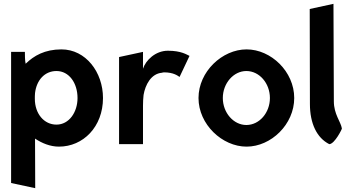

<svg xmlns="http://www.w3.org/2000/svg" viewBox="-20 -753 1851 1003"><path d="M518 -241C518 -376 428 -495 301 -495C214 -495 157 -462 114 -420C110 -435 110 -470 110 -482H38V203L164 230L163 -29C199 -5 242 13 288 13C414 13 518 -90 518 -241ZM162 -237C162 -247 162 -257 163 -267C171 -335 214 -382 275 -382C341 -382 385 -319 385 -241C385 -167 341 -102 275 -102C210 -102 162 -159 162 -237Z M970 -461C956 -467 928 -488 857 -488C792 -488 741 -438 727 -394V-482L602 -455V0H727V-201C727 -220 728 -239 730 -257C739 -310 769 -368 826 -373C829 -374 833 -375 837 -375C887 -375 909 -357 918 -351Z M1144 -241C1144 -318 1200 -382 1267 -382C1335 -382 1390 -318 1390 -241C1390 -164 1335 -100 1267 -100C1200 -100 1144 -164 1144 -241ZM1017 -241C1017 -103 1141 13 1268 13C1396 13 1517 -103 1517 -241C1517 -379 1396 -495 1268 -495C1141 -495 1017 -379 1017 -241Z M1700 0C1728 0 1768 -81 1766 -82C1760 -118 1724 -156 1724 -224L1722 -733L1598 -706L1599 -210C1599 -108 1635 -33 1700 0Z"/></svg>

Font: Bluebird
Style: Nrw
Weight: 400
Designer: Jasper
Foundry: Cannot Into Space Fonts
Version: Version 0.98